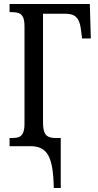

<svg xmlns="http://www.w3.org/2000/svg" viewBox="-20 -734 490 964"><path d="M250 210Q249 152 242.5 111.5Q236 71 222.5 46.5Q209 22 187 11Q165 0 134 0H28V-41H43Q62 -41 75 -46Q88 -51 95.5 -66.5Q103 -82 103 -113V-601Q103 -633 95.5 -648Q88 -663 74.5 -668Q61 -673 43 -673H28V-714H431L436 -541H392L388 -574Q385 -603 378 -623Q371 -643 355 -654Q339 -665 308 -665H196V-122Q196 -90 202 -72.5Q208 -55 222.5 -48Q237 -41 260 -41H285V210Z"/></svg>

Font: Noto Serif ExtraCondensed
Style: Regular
Weight: 400
Width: 2
Designer: Monotype Design Team
Foundry: Monotype Imaging Inc.
Version: Version 2.013